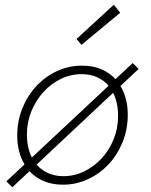

<svg xmlns="http://www.w3.org/2000/svg" viewBox="-20 -770 640 813"><path d="M247 12Q201 12 165.5 -3Q130 -18 105 -45L32 23L7 -2L84 -74Q53 -125 53 -196Q53 -258 75 -312Q97 -366 134.5 -406Q172 -446 221.5 -469Q271 -492 327 -492Q373 -492 408.5 -477Q444 -462 469 -435L542 -503L567 -478L490 -406Q521 -355 521 -284Q521 -222 499 -168Q477 -114 439.5 -74Q402 -34 352 -11Q302 12 247 12ZM94 -201Q94 -143 115 -103L440 -407Q420 -430 391.5 -443Q363 -456 325 -456Q279 -456 237 -435.5Q195 -415 163.5 -380Q132 -345 113 -299Q94 -253 94 -201ZM249 -24Q295 -24 337 -44.5Q379 -65 411 -100Q443 -135 461.5 -181Q480 -227 480 -279Q480 -336 459 -377L135 -73Q155 -50 183.5 -37Q212 -24 249 -24ZM325 -580 304 -605 462 -750 489 -716Z"/></svg>

Font: Source Code Pro Light
Style: Italic
Weight: 300
Italic angle: -11°
Monospace: yes
Designer: Paul D. Hunt, Teo Tuominen
Foundry: Adobe Systems Incorporated
Version: Version 1.050;PS 1.000;hotconv 16.6.51;makeotf.lib2.5.65220